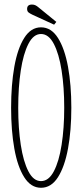

<svg xmlns="http://www.w3.org/2000/svg" viewBox="-20 -834 371 864"><path d="M164.5 11Q119 11 89 -36.5Q59 -84 44.5 -165.2Q30 -246.5 30 -349Q30 -452 44.5 -533.8Q59 -615.5 89 -663.2Q119 -711 164.5 -711Q210.5 -711 240.8 -663.2Q271 -615.5 286 -533.8Q301 -452 301 -349Q301 -246.5 286 -165.2Q271 -84 240.8 -36.5Q210.5 11 164.5 11ZM164.5 -19Q199 -19 222.2 -63Q245.5 -107 257.2 -182Q269 -257 269 -349Q269 -441.5 257.2 -516.8Q245.5 -592 222.2 -636.5Q199 -681 164.5 -681Q130.5 -681 107.8 -636.5Q85 -592 73.5 -516.8Q62 -441.5 62 -349Q62 -257 73.5 -182Q85 -107 107.8 -63Q130.5 -19 164.5 -19ZM223.5 -723 126.5 -767.5Q115 -773 108.5 -778Q102 -783 102 -794Q102 -813.5 124 -813.5Q133 -813.5 139.5 -810.2Q146 -807 152.5 -801.5L233.5 -735.5Z"/></svg>

Font: Imbue 10pt Thin
Style: Regular
Weight: 100
Designer: Tyler Finck
Foundry: Etcetera Type Company
Version: Version 1.102; ttfautohint (v1.8.3)